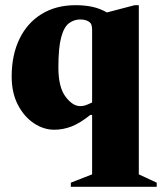

<svg xmlns="http://www.w3.org/2000/svg" viewBox="-20 -490 634 740"><path d="M253 230V214L335 182V-47H328Q288 -15 255.5 -2.5Q223 10 189 10Q148 10 110.5 -15Q73 -40 49 -86Q25 -132 25 -195Q25 -278 55 -340Q85 -402 140.5 -436Q196 -470 271 -470Q308 -470 337 -463.5Q366 -457 392 -442L499 -470H515V182L584 214V230ZM205 -230Q205 -154 232.5 -117.5Q260 -81 289 -81Q300 -81 309 -84Q318 -87 335 -95V-373Q335 -395 328 -402Q315 -415 289 -415Q266 -415 246.5 -401Q227 -387 216 -347Q205 -307 205 -230Z"/></svg>

Font: Spectral ExtraBold
Style: Regular
Weight: 800
Designer: Jean-Baptiste Levee
Foundry: Production Type
Version: Version 2.001